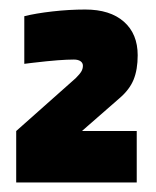

<svg xmlns="http://www.w3.org/2000/svg" viewBox="-20 -653 327 403"><path d="M267 -378V-270H14V-378L139 -489Q148 -498 151 -503.5Q154 -509 154 -515Q154 -521 149 -524.5Q144 -528 135 -528Q121 -528 101 -526.5Q81 -525 47 -521Q38 -520 35 -519.5Q32 -519 31 -519V-619Q55 -625 90 -629Q125 -633 159 -633Q211 -633 240 -607.5Q269 -582 269 -537Q269 -507 260.5 -486Q252 -465 231 -447L152 -378Z"/></svg>

Font: Blinker ExtraBold
Style: Regular
Weight: 800
Designer: Juergen Huber
Foundry: supertype
Version: Version 1.017;hotconv 1.0.117;makeotfexe 2.5.65602